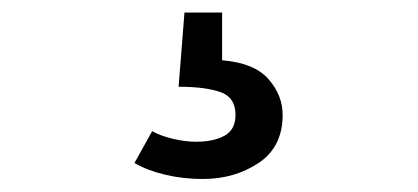

<svg xmlns="http://www.w3.org/2000/svg" viewBox="-20 -36 655 301"><path d="M349.2 144.1Q349.2 116.4 325.1 108.2Q301 100 260 100L269.2 -16.4H328.2V58.5Q378.5 62.6 400.8 87.9Q423.1 113.3 423.1 144.1Q423.1 194.4 385.4 219.5Q347.7 244.6 297.9 244.6Q267.2 244.6 239 237.9Q210.8 231.3 190.8 219.5L218.5 169.7Q232.8 177.4 251.8 181.8Q270.8 186.2 287.7 186.2Q314.9 186.2 332.1 176.7Q349.2 167.2 349.2 144.1Z"/></svg>

Font: FiraCode Nerd Font
Style: Regular
Weight: 400
Designer: Carrois Corporate, Edenspiekermann AG, Nikita Prokopov
Foundry: Carrois Corporate, Edenspiekermann AG, Nikita Prokopov
Version: Version 6.002;Nerd Fonts 2.1.0